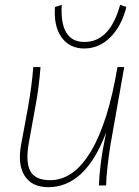

<svg xmlns="http://www.w3.org/2000/svg" viewBox="-20 -769 575 796"><path d="M180 7Q112 7 82 -40.5Q52 -88 68 -172L96 -323Q104 -369 109.5 -410.5Q115 -452 118 -491H148Q145 -451 139.5 -408Q134 -365 126 -323L100 -180Q85 -98 105.5 -60Q126 -22 188 -22Q286 -22 357.5 -142.5Q429 -263 467 -491H495L438 -169Q431 -125 425.5 -76Q420 -27 420 0H390Q391 -36 397.5 -89.5Q404 -143 420 -220Q335 7 180 7ZM478 -749 504 -740Q484 -661 437.5 -614.5Q391 -568 329 -568Q268 -568 235 -614.5Q202 -661 208 -740L236 -749Q227 -595 330 -595Q436 -595 478 -749Z"/></svg>

Font: Livvic Thin
Style: Italic
Weight: 250
Italic angle: -10°
Designer: Jacques Le Bailly, Baron von Fonthausen
Version: Version 1.001; ttfautohint (v1.8.2)